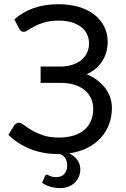

<svg xmlns="http://www.w3.org/2000/svg" viewBox="-20 -744 616 936"><path d="M50 -649.5Q90.5 -685.5 144 -704.5Q197.5 -723.5 265.5 -723.5Q321 -723.5 365.2 -710Q409.5 -696.5 440.5 -672Q471.5 -647.5 488.2 -614Q505 -580.5 505 -540.5Q505 -486.5 478.2 -445.5Q451.5 -404.5 403 -382Q430.5 -370.5 453 -353.8Q475.5 -337 491.8 -316Q508 -295 516.8 -270Q525.5 -245 525.5 -217.5Q525.5 -175.5 511.8 -138.5Q498 -101.5 471.5 -72.2Q445 -43 406.2 -23.2Q367.5 -3.5 317.5 3.5Q343 16 357.2 36.2Q371.5 56.5 371.5 81Q371.5 100.5 364.5 117.2Q357.5 134 344.5 146.5Q331.5 159 313.5 166Q295.5 173 273 173Q247.5 173 224.2 165.8Q201 158.5 185.5 147L199.5 114Q200.5 111.5 202.8 109.5Q205 107.5 209 107.5Q211.5 107.5 214.8 109.5Q218 111.5 223 113.8Q228 116 235.5 117.8Q243 119.5 254.5 119.5Q280 119.5 293.8 103.5Q307.5 87.5 307.5 63Q307.5 45 299.5 29.5Q291.5 14 272 7H265Q188 7 126.5 -18.2Q65 -43.5 21 -86.5L49 -132.5Q53 -138 59 -141.8Q65 -145.5 72 -145.5Q82.5 -145.5 97 -134.2Q111.5 -123 134 -109.5Q156.5 -96 188.8 -84.8Q221 -73.5 267.5 -73.5Q307 -73.5 338.2 -83Q369.5 -92.5 390.8 -110.5Q412 -128.5 423.2 -154.5Q434.5 -180.5 434.5 -213Q434.5 -241 423.8 -264.5Q413 -288 392.5 -304.8Q372 -321.5 342.5 -330.8Q313 -340 276 -340H178V-419.5H272Q302.5 -419.5 328.8 -427Q355 -434.5 373.8 -449Q392.5 -463.5 403.2 -484.5Q414 -505.5 414 -532.5Q414 -557 404 -577.5Q394 -598 375 -612.8Q356 -627.5 328.5 -635.5Q301 -643.5 266 -643.5Q225.5 -643.5 197 -635Q168.5 -626.5 149 -616.2Q129.5 -606 117.2 -597.5Q105 -589 96 -589Q88 -589 83 -592.5Q78 -596 73.5 -604Z"/></svg>

Font: Lato-Regular
Style: Regular
Weight: 400
Designer: Lukasz Dziedzic with Adam Twardoch and Botio Nikoltchev
Foundry: tyPoland Lukasz Dziedzic
Version: Version 2.015; 2015-08-06; http://www.latofonts.com/